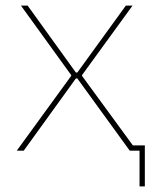

<svg xmlns="http://www.w3.org/2000/svg" viewBox="-20 -540 554 688"><path d="M40 0H65L252 -259H257L445 0H470L274 -268V-271L455 -520H431L257 -280H252L79 -520H55L235 -271V-268ZM480 128H499V-19H452L445 0H480Z"/></svg>

Font: Fixel Variable
Style: Regular
Weight: 100
Width: 3
Designer: AlfaBravo + MacPaw
Foundry: Kyrylo Tkachov, Marchela Mozhyna, Serhii Makarenko, Maria Weinstein, Zakhar Kryvoshyya
Version: Version 1.211